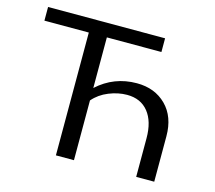

<svg xmlns="http://www.w3.org/2000/svg" viewBox="-96 -776 1000 894"><g transform="rotate(15 404.0 -329.0)"><path d="M522 -422Q609 -422 663.5 -367.5Q718 -313 718 -219V0H631V-186Q631 -267 594.5 -312.5Q558 -358 492 -358Q449 -358 404.5 -340Q360 -322 331 -288V0H244V-592H30V-658H594V-592H331V-348Q412 -422 522 -422Z"/></g></svg>

Font: EauTestInfant Medium
Style: Regular
Weight: 500
Designer: Christian Thalmann (Catharsis Fonts)
Version: Version 0.001;PS 000.001;hotconv 1.0.88;makeotf.lib2.5.64775